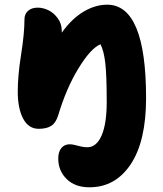

<svg xmlns="http://www.w3.org/2000/svg" viewBox="-20 -544 700 824"><path d="M363.8 259.8Q302.2 259.8 266.1 224.4Q230 189 230 136.2Q230 107.4 243.4 91.3Q256.8 75.2 278.8 75.2Q292 75.2 314.5 81.5Q336.9 87.9 355 87.9Q394 87.9 416 37.6Q438 -12.7 438 -106.9Q438 -220.2 431.9 -273.2Q425.8 -326.2 411.1 -354Q369.6 -336.9 317.1 -251.2Q264.6 -165.5 230 -49.8Q220.2 -17.6 200.7 -4.4Q181.2 8.8 146 8.8Q102.5 8.8 79.3 -34.9Q56.2 -78.6 56.2 -150.9Q56.2 -219.7 70.6 -310.3Q85 -400.9 85 -460.9Q85 -483.4 100.1 -497.3Q115.2 -511.2 142.1 -511.2Q164.1 -511.2 187 -500.5Q210 -489.7 227.5 -466.1Q245.1 -442.4 245.1 -412.1V-403.8Q288.1 -463.9 338.6 -493.9Q389.2 -523.9 439.9 -523.9Q606.9 -523.9 606.9 -123Q606.9 62 541 160.9Q475.1 259.8 363.8 259.8Z"/></svg>

Font: Shantell Sans Irregular
Style: Regular
Weight: 800
Designer: Stephen Nixon, Anya Danilova, Shantell Martin
Foundry: Arrow Type
Version: Version 1.006;[9816181b4]